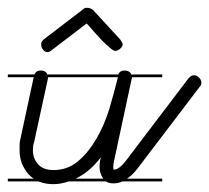

<svg xmlns="http://www.w3.org/2000/svg" viewBox="-20 -477 534 490"><path d="M394 -14H293Q281 -9 270 -9Q258 -9 250 -14H155Q135 -7 116 -7Q97 -7 81 -13L78 -14H0V-21H66Q60 -25 54 -31Q43 -43 36.5 -58.5Q30 -74 30 -93V-107Q30 -114 32 -122L66 -280H0V-287H68Q72 -297 83 -297Q93 -297 98 -292Q100 -289 101 -287H282Q286 -297 297 -297Q307 -297 312 -292Q314 -290 315 -287H394V-280H317V-279Q317 -278 316 -275Q315 -272 315 -271L271 -66Q269 -57 269 -51Q269 -48 270 -44Q278 -44 286.5 -51Q295 -58 303 -69L461 -277Q468 -285 475 -285Q482 -285 488 -279Q494 -273 494 -266Q494 -260 490 -256L331 -47Q318 -30 304 -21H394ZM102 -277Q102 -276 102 -275L67 -114Q64 -106 64 -93Q64 -73 77 -58Q90 -43 117 -43Q152 -43 178.5 -65Q205 -87 225.5 -122Q246 -157 259 -199Q271 -240 281 -280H103Q103 -279 102 -277ZM112 -349Q106 -344 101 -344Q95 -344 90 -350Q85 -356 85 -364Q85 -370 91 -376L197 -457H204Q209 -457 217 -452L287 -376Q293 -368 293 -364Q293 -358 286.5 -352.5Q280 -347 274 -347Q270 -347 260.5 -355Q251 -363 240 -374L219 -397Q209 -409 201 -417ZM243 -22Q234 -35 234 -51Q234 -55 234.5 -60.5Q235 -66 237 -73V-75Q210 -40 177 -23Q175 -22 173 -21H243Z"/></svg>

Font: Gruenewald VA 3. Klasse
Style: Regular
Weight: 400
Designer: Peter Wiegel
Foundry: Peter Wiegel, nach dem Schriftentwurf von Dr. H. Gr¸newald
Version: Version 0.007